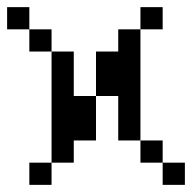

<svg xmlns="http://www.w3.org/2000/svg" viewBox="-20 -520 540 540"><path d="M500 0V-62.5H437.5V0ZM437.5 -437.5V-500H375V-437.5H312.5V-375H250Q250 -375 250 -250H187.5Q187.5 -250 187.5 -375H125V-62.5H62.5V0H125V-62.5H187.5V-125H250Q250 -125 250 -250H312.5Q312.5 -250 312.5 -125H375V-62.5H437.5V-125H375V-437.5ZM125 -375V-437.5H62.5V-375ZM62.5 -437.5V-500H0V-437.5Z"/></svg>

Font: CalcUnifontExMono
Style: Regular
Weight: 500
Version: Version 15.0.06